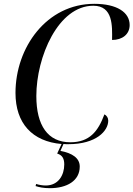

<svg xmlns="http://www.w3.org/2000/svg" viewBox="-20 -744 698 1004"><path d="M337 10C484 10 546 -60 546 -113C546 -128 538 -140 526 -146C493 -57 448 0 348 0C230 0 170 -88 170 -242C170 -446 284 -714 468 -714C572 -714 567 -607 566 -535C620 -535 658 -565 658 -613C658 -680 591 -724 473 -724C224 -724 61 -496 61 -258C61 -99 149 -4 302 9L279 59C305 67 316 84 316 116C316 171 286 226 219 226C202 226 185 223 169 218L166 229C185 235 206 240 241 240C329 240 397 202 397 127C397 83 359 57 296 45L312 9C320 10 328 10 337 10Z"/></svg>

Font: Noto Serif Display
Style: Italic
Weight: 400
Italic angle: -12°
Designer: Monotype Design Team
Foundry: Monotype Imaging Inc.
Version: Version 2.009